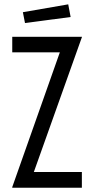

<svg xmlns="http://www.w3.org/2000/svg" viewBox="-20 -878 441 898"><path d="M37.3 -3 259.8 -633.1H37.3V-706H363.7L138.3 -73.6H362.9V0H37.3ZM87 -820.9 299.1 -857.7 310.3 -798.5 96.9 -770.2Z"/></svg>

Font: Lineal Thin
Style: Regular
Weight: 200
Designer: Created by Frank Adebiaye with contributions from Anton Moglia & Ariel Martín Pérez
Created by Frank ADEBIAYE with FontF
Foundry: Velvetyne Type Foundry
Version: Version 2.000;Glyphs 3.2 (3227)